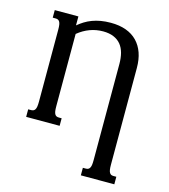

<svg xmlns="http://www.w3.org/2000/svg" viewBox="-109 -616 794 901"><g transform="rotate(15 288.0 -165.0)"><path d="M171.9 -85Q171.9 -69.8 173.3 -60.5Q174.8 -51.3 178.2 -45.9Q181.6 -40.5 186.3 -38.6Q190.9 -36.6 197.8 -36.6H210.9V0H48.3V-36.6H62Q68.4 -36.6 73.2 -38.6Q78.1 -40.5 81.5 -45.9Q85 -51.3 86.4 -60.5Q87.9 -69.8 87.9 -85V-433.6Q87.9 -448.7 86.4 -458Q85 -467.3 81.5 -472.7Q78.1 -478 73.2 -480Q68.4 -481.9 62 -481.9H48.3V-518.6H163.1V-475.1Q177.7 -487.3 193.8 -497.3Q210 -507.3 228.8 -514.4Q247.6 -521.5 269.8 -525.4Q292 -529.3 318.4 -529.3Q360.4 -529.3 392.6 -517.6Q424.8 -505.9 446.5 -483.4Q468.3 -460.9 479.5 -429Q490.7 -397 490.7 -356V113.8Q490.7 128.9 492.2 138.2Q493.7 147.5 497.1 152.8Q500.5 158.2 505.1 160.2Q509.8 162.1 516.6 162.1H529.8V198.7H367.2V162.1H380.9Q387.2 162.1 392.1 160.2Q397 158.2 400.4 152.8Q403.8 147.5 405.3 138.2Q406.7 128.9 406.7 113.8V-353Q406.7 -382.3 400.4 -406Q394 -429.7 380.4 -446.3Q366.7 -462.9 345.2 -471.9Q323.7 -481 293.9 -481Q227.1 -481 171.9 -436Z"/></g></svg>

Font: Arian AMU Serif
Style: Regular
Weight: 400
Designer: Ruben Hakobyan (Tarumian)
Foundry: Ruben Hakobyan (Tarumian)
Version: Version 1.002